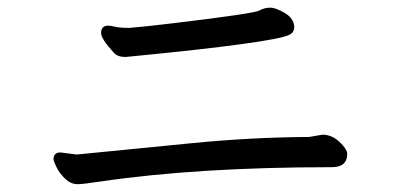

<svg xmlns="http://www.w3.org/2000/svg" viewBox="-20 -594 1040 496"><path d="M180.2 -118.2Q163.1 -118.2 148.4 -132.1Q133.8 -146 126 -162.1Q118.2 -178.2 118.2 -182.1Q118.2 -200.2 136.2 -200.2L178.2 -194.8L475.1 -224.1Q627.9 -239.3 778.8 -240.2L813 -246.1Q836.9 -246.1 856.4 -228Q876 -210 877 -196.8Q877 -161.6 835.9 -162.1Q491.7 -162.1 238.8 -125Q194.3 -118.2 180.2 -118.2ZM304.2 -446.8Q283.2 -446.8 273.9 -458Q240.7 -494.1 241.2 -508.8Q241.2 -527.8 259.8 -527.8Q265.6 -527.8 277.3 -524.9Q289.1 -522 314.9 -522Q352.1 -524.9 429.2 -534.2Q636.2 -559.1 649.7 -566.7Q663.1 -574.2 678.2 -574.2Q692.4 -574.2 715.6 -560.5Q738.8 -546.9 740.2 -524.9Q740.2 -509.8 727.1 -503.9Q685.1 -483.9 318.8 -448.2Z"/></svg>

Font: LXGW WenKai Screen R
Style: Regular
Weight: 400
Designer: Fontworks Inc.
Version: Version 1.235;May 31, 2022